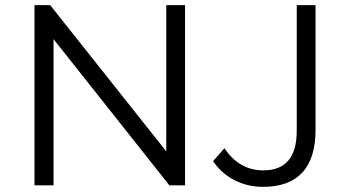

<svg xmlns="http://www.w3.org/2000/svg" viewBox="-20 -720 1354 746"><path d="M699 -700V0H638L188 -568V0H114V-700H175L626 -132V-700ZM808 -94 852 -144Q910 -58 1003 -58Q1133 -58 1133 -212V-636V-700H1206V-215Q1206 -105 1154.5 -49.5Q1103 6 1002 6Q942 6 891 -20Q840 -46 808 -94Z"/></svg>

Font: Idrija
Style: Regular
Weight: 400
Designer: Julieta Ulanovsky
Foundry: Julieta Ulanovsky
Version: Version 7.200